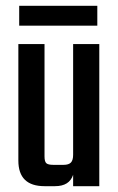

<svg xmlns="http://www.w3.org/2000/svg" viewBox="-20 -639 405 659"><path d="M314 -619.1V-550.8H45.9V-619.1ZM231 -487.8H320.8V0H231V-39.1Q218.3 0 168.9 0H132.8Q43 0 43 -87.9V-487.8H132.8V-102.1Q132.8 -84.5 138.9 -78.9Q145 -73.2 163.1 -73.2H198.2Q215.8 -73.2 223.4 -81.1Q231 -88.9 231 -107.9Z"/></svg>

Font: Teko
Style: Regular
Weight: 400
Designer: Manushi Parikh, Jonny Pinhorn
Foundry: Indian Type Foundry
Version: Version 2.000;PS 1.0;hotconv 1.0.79;makeotf.lib2.5.61930